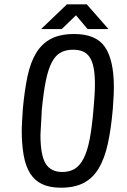

<svg xmlns="http://www.w3.org/2000/svg" viewBox="-20 -865 588 892"><path d="M387 -730 333 -794 267 -730H171L291 -845H383L484 -730ZM414 -353Q417 -388 419 -417.5Q421 -447 421 -473Q421 -519 415 -550Q409 -581 396.5 -599.5Q384 -618 365 -626Q346 -634 319 -634Q286 -634 262 -621Q238 -608 221 -576Q204 -544 193 -490Q182 -436 174 -353Q174 -347 173 -330Q172 -313 171 -294Q170 -275 169 -259Q168 -243 168 -238Q168 -144 192 -105Q216 -66 269 -66Q303 -66 327 -80.5Q351 -95 368.5 -129Q386 -163 396.5 -217.5Q407 -272 414 -353ZM504 -358Q496 -266 481 -197.5Q466 -129 439 -83.5Q412 -38 369.5 -15.5Q327 7 263 7Q211 7 176 -9.5Q141 -26 120 -59.5Q99 -93 90 -143.5Q81 -194 81 -261Q81 -266 81.5 -279.5Q82 -293 83 -309Q84 -325 85 -339Q86 -353 86 -358Q94 -446 108 -511.5Q122 -577 149 -620.5Q176 -664 218.5 -685.5Q261 -707 325 -707Q427 -707 468 -646Q509 -585 509 -461Q509 -437 507.5 -411.5Q506 -386 504 -358Z"/></svg>

Font: Share
Style: Italic
Weight: 400
Version: Version 1.002